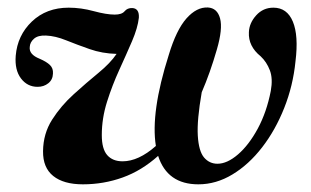

<svg xmlns="http://www.w3.org/2000/svg" viewBox="-20 -482 831 513"><path d="M535.5 -462Q560.5 -460.5 568 -432.8Q575.5 -405 559.5 -350Q541.5 -287.5 519 -235.5Q506 -161 508.5 -119.5Q511 -78 525.2 -61.2Q539.5 -44.5 561 -44.5Q587 -44.5 616 -69.5Q645 -94.5 668.8 -138.5Q692.5 -182.5 703.5 -239Q709.5 -272 701 -294.2Q692.5 -316.5 676.5 -331.5Q643 -358.5 645 -396Q646 -420.5 664.5 -441Q683 -461.5 710.5 -461.5Q747 -461.5 762.5 -424.2Q778 -387 769.5 -318Q763 -253 739.5 -193.8Q716 -134.5 680.5 -88.5Q645 -42.5 601.2 -16Q557.5 10.5 510 10.5Q427 10.5 402.5 -65.5Q358.5 -26 307.8 -7.8Q257 10.5 201.5 10.5Q150 10.5 122.2 -11.8Q94.5 -34 95 -78Q95.5 -125 119.2 -162.2Q143 -199.5 177 -230.2Q211 -261 243 -287.2Q275 -313.5 291.5 -338Q253 -339 219.5 -350.8Q186 -362.5 157 -374.2Q128 -386 103 -387Q81.5 -388 70.8 -378.5Q60 -369 59.5 -356.5Q57 -336.5 86 -325Q104.5 -317 113.5 -308.2Q122.5 -299.5 121.5 -285.5Q121 -269 109 -259.5Q97 -250 80.5 -250Q53 -250 36 -272.5Q19 -295 22 -333Q26.5 -387.5 65.2 -424.5Q104 -461.5 163.5 -461.5Q196.5 -461.5 230.5 -452.2Q264.5 -443 286.5 -443Q305.5 -443 313 -452Q320.5 -461 333.5 -460.5Q352.5 -459.5 351 -434.5Q348 -407.5 332.8 -372Q317.5 -336.5 298.8 -295.5Q280 -254.5 266 -210.2Q252 -166 252 -121Q252 -84 266.5 -67.5Q281 -51 307.5 -51Q350 -51 396.5 -92Q382 -181.5 431 -335.5Q451 -402 478.2 -432.8Q505.5 -463.5 535.5 -462Z"/></svg>

Font: Fraunces 72pt S000 SemiBold
Style: Italic
Weight: 600
Italic angle: -16°
Version: Version 1.000; ttfautohint (v1.8.3)